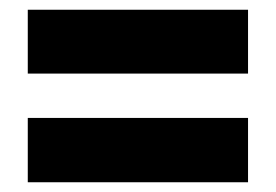

<svg xmlns="http://www.w3.org/2000/svg" viewBox="-20 -549 566 394"><path d="M37 -398V-529H489V-398ZM37 -175V-307H489V-175Z"/></svg>

Font: Noto Sans Myanmar UI Condensed Black
Style: Regular
Weight: 900
Width: 3
Designer: Monotype Design Team
Foundry: Monotype Imaging Inc.
Version: Version 2.103; ttfautohint (v1.8.4.7-5d5b)